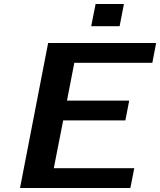

<svg xmlns="http://www.w3.org/2000/svg" viewBox="-20 -940 801 960"><path d="M578.1 -809.1H436L458 -919.9H599.6ZM631.8 0H80.1L220.7 -725.1H760.7L741.7 -626H351.6L314.9 -437H626L606.9 -337.9H295.9L249 -99.1H651.4Z"/></svg>

Font: Aurulent Sans
Style: BoldItalic
Weight: 700
Italic angle: -11°
Version: Version 2007.05.04